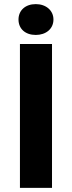

<svg xmlns="http://www.w3.org/2000/svg" viewBox="-20 -914 349 934"><path d="M154 -744C204 -744 240 -774 240 -819C240 -863 204 -894 154 -894C103 -894 70 -863 70 -819C70 -774 103 -744 154 -744ZM77 0H233V-700H77Z"/></svg>

Font: Fixel Display Bold
Style: Bold
Weight: 700
Designer: AlfaBravo + MacPaw
Foundry: Kyrylo Tkachov, Marchela Mozhyna, Serhii Makarenko, Maria Weinstein, Zakhar Kryvoshyya
Version: Version 1.211